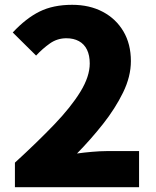

<svg xmlns="http://www.w3.org/2000/svg" viewBox="-20 -778 649 798"><path d="M42 0V-102Q135 -187 205 -260Q275 -333 314 -396.5Q353 -460 353 -514Q353 -548 341.5 -571.5Q330 -595 308 -607Q286 -619 256 -619Q218 -619 187.5 -597.5Q157 -576 130 -547L33 -643Q88 -702 144.5 -730Q201 -758 280 -758Q352 -758 407 -729Q462 -700 493 -647.5Q524 -595 524 -524Q524 -460 491.5 -393.5Q459 -327 408 -262.5Q357 -198 300 -140Q328 -144 362.5 -147Q397 -150 422 -150H558V0Z"/></svg>

Font: Noto Sans JP Thin Black
Style: Regular
Weight: 900
Version: Version 2.004-H2;hotconv 1.0.118;makeotfexe 2.5.65603